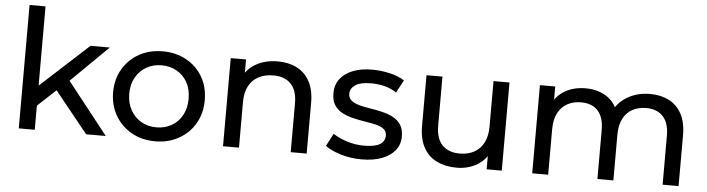

<svg xmlns="http://www.w3.org/2000/svg" viewBox="-46 -943 4237 1150"><g transform="rotate(5 2072.0 -368.0)"><path d="M169 -128 171 -251 476 -530H592L358 -300L306 -256ZM91 0V-742H187V0ZM496 0 288 -258 350 -335 614 0Z M911 6Q831 6 769 -29Q707 -64 671 -125.5Q635 -187 635 -265Q635 -344 671 -405Q707 -466 769 -500.5Q831 -535 911 -535Q990 -535 1052.5 -500.5Q1115 -466 1150.5 -405.5Q1186 -345 1186 -265Q1186 -186 1150.5 -125Q1115 -64 1052.5 -29Q990 6 911 6ZM911 -78Q962 -78 1002.5 -101Q1043 -124 1066 -166.5Q1089 -209 1089 -265Q1089 -322 1066 -363.5Q1043 -405 1002.5 -428Q962 -451 911 -451Q860 -451 820 -428Q780 -405 756 -363.5Q732 -322 732 -265Q732 -209 756 -166.5Q780 -124 820 -101Q860 -78 911 -78Z M1319 0V-530H1411V-387L1396 -425Q1422 -477 1476 -506Q1530 -535 1602 -535Q1667 -535 1716.5 -510Q1766 -485 1794 -434Q1822 -383 1822 -305V0H1726V-294Q1726 -371 1688.5 -410Q1651 -449 1583 -449Q1532 -449 1494 -429Q1456 -409 1435.5 -370Q1415 -331 1415 -273V0Z M2152 6Q2086 6 2026.5 -12Q1967 -30 1933 -56L1973 -132Q2007 -109 2057 -93Q2107 -77 2159 -77Q2226 -77 2255.5 -96Q2285 -115 2285 -149Q2285 -174 2267 -188Q2249 -202 2219.5 -209Q2190 -216 2154 -221.5Q2118 -227 2082 -235.5Q2046 -244 2016 -259.5Q1986 -275 1968 -302.5Q1950 -330 1950 -376Q1950 -424 1977 -460Q2004 -496 2053.5 -515.5Q2103 -535 2171 -535Q2223 -535 2276.5 -522.5Q2330 -510 2364 -487L2323 -411Q2287 -435 2248 -444Q2209 -453 2170 -453Q2107 -453 2076 -432.5Q2045 -412 2045 -380Q2045 -353 2063.5 -338.5Q2082 -324 2111.5 -316Q2141 -308 2177 -302.5Q2213 -297 2249 -288.5Q2285 -280 2314.5 -265Q2344 -250 2362.5 -223Q2381 -196 2381 -151Q2381 -103 2353 -68Q2325 -33 2274 -13.5Q2223 6 2152 6Z M2724 6Q2656 6 2604.5 -19Q2553 -44 2524.5 -95.5Q2496 -147 2496 -225V-530H2592V-236Q2592 -158 2629.5 -119Q2667 -80 2735 -80Q2785 -80 2822 -100.5Q2859 -121 2879 -160.5Q2899 -200 2899 -256V-530H2995V0H2904V-143L2919 -105Q2893 -52 2841 -23Q2789 6 2724 6Z M3178 0V-530H3270V-389L3255 -425Q3280 -477 3332 -506Q3384 -535 3453 -535Q3529 -535 3584 -497.5Q3639 -460 3656 -384L3617 -400Q3641 -461 3701 -498Q3761 -535 3841 -535Q3905 -535 3954 -510Q4003 -485 4030.5 -434Q4058 -383 4058 -305V0H3962V-294Q3962 -371 3926 -410Q3890 -449 3825 -449Q3777 -449 3741 -429Q3705 -409 3685.5 -370Q3666 -331 3666 -273V0H3570V-294Q3570 -371 3534.5 -410Q3499 -449 3433 -449Q3386 -449 3350 -429Q3314 -409 3294 -370Q3274 -331 3274 -273V0Z"/></g></svg>

Font: Montserrat Thin Medium
Style: Regular
Weight: 500
Version: Version 9.000